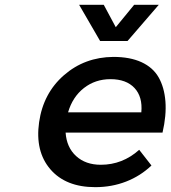

<svg xmlns="http://www.w3.org/2000/svg" viewBox="-20 -772 707 796"><path d="M142.1 -265.1Q159.2 -385.3 245.1 -460.2Q331.1 -535.2 450.2 -536.1Q519 -536.1 566.7 -514.2Q614.3 -492.2 637.7 -451.2Q661.1 -410.2 665.8 -352.1Q670.4 -293.9 653.8 -222.2H252Q256.3 -160.6 295.7 -124.8Q335 -88.9 397.9 -88.9Q487.8 -88.9 557.1 -150.9L607.9 -85.9Q562.5 -42.5 502.9 -19.3Q443.4 3.9 375 3.9Q252.4 3.9 188.7 -70.3Q125 -144.5 142.1 -265.1ZM262.2 -306.2H565.9Q571.8 -370.6 537.6 -407.2Q503.4 -443.8 438 -443.8Q375 -443.8 327.9 -407Q280.8 -370.1 262.2 -306.2ZM308.1 -752H410.2L460 -659.2L536.1 -752H638.2L508.8 -602.1H395Z"/></svg>

Font: Trueno
Style: Italic
Weight: 400
Designer: Julieta Ulanovsky
Foundry: Julieta Ulanovsky
Version: Version 3.001b | FøM Fix